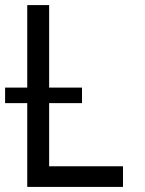

<svg xmlns="http://www.w3.org/2000/svg" viewBox="-20 -734 570 754"><path d="M87 0H463V-81H173V-329H302V-390H173V-714H87V-390H0V-329H87Z"/></svg>

Font: Noto Sans Mono Condensed
Style: Regular
Weight: 400
Width: 3
Designer: Monotype Design Team
Foundry: Monotype Imaging Inc.
Version: Version 2.014